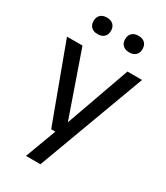

<svg xmlns="http://www.w3.org/2000/svg" viewBox="-238 -868 1022 1185"><g transform="rotate(30 273.0 -275.0)"><path d="M154 220 236 0 270.5 -78.5 436 -544H540L257 220ZM206.5 0 5 -544H115.5L305 0ZM385.5 -651.5Q356.5 -651.5 340 -667.2Q323.5 -683 323.5 -710Q323.5 -738 340 -753.8Q356.5 -769.5 385.5 -769.5Q415 -769.5 431.2 -753.8Q447.5 -738 447.5 -710Q447.5 -683 431.2 -667.2Q415 -651.5 385.5 -651.5ZM160.5 -651.5Q131 -651.5 114.8 -667.2Q98.5 -683 98.5 -710Q98.5 -738 114.8 -753.8Q131 -769.5 160.5 -769.5Q189.5 -769.5 206 -753.8Q222.5 -738 222.5 -710Q222.5 -683 206 -667.2Q189.5 -651.5 160.5 -651.5Z"/></g></svg>

Font: Encode Sans Condensed Thin Medium
Style: Regular
Weight: 500
Version: Version 3.002